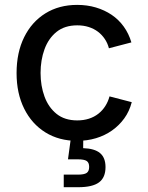

<svg xmlns="http://www.w3.org/2000/svg" viewBox="-20 -573 614 797"><path d="M300.3 11.7Q225.1 11.7 168.5 -23.4Q111.8 -58.6 80.3 -122.1Q48.8 -185.5 48.8 -269.5Q48.8 -355 80.3 -418.7Q111.8 -482.4 168.5 -517.6Q225.1 -552.7 300.3 -552.7Q341.8 -552.7 377.9 -542Q414.1 -531.2 443.4 -511.5Q472.7 -491.7 493.7 -462.6Q514.6 -433.6 525.4 -397L432.1 -372.6Q426.8 -393.6 415 -411.1Q403.3 -428.7 386.5 -441.4Q369.6 -454.1 348.1 -460.9Q326.7 -467.8 300.8 -467.8Q248.5 -467.8 214.8 -440.7Q181.2 -413.6 164.8 -368.7Q148.4 -323.7 148.4 -270Q148.4 -216.8 164.8 -172.1Q181.2 -127.4 214.8 -100.3Q248.5 -73.2 300.8 -73.2Q327.1 -73.2 349.1 -80.3Q371.1 -87.4 388.2 -100.8Q405.3 -114.3 417 -132.6Q428.7 -150.9 434.6 -172.9L526.9 -148.9Q517.1 -110.8 495.8 -81.5Q474.6 -52.2 444.8 -31.2Q415 -10.3 378.4 0.7Q341.8 11.7 300.3 11.7ZM244.6 204.1V151.9H303.2Q329.6 151.9 339.8 144.8Q350.1 137.7 350.1 119.6Q350.1 102.1 339.8 95.2Q329.6 88.4 303.2 88.4H262.2L277.3 -22.9H325.7V0L325.2 42Q372.6 43.5 395.3 62.5Q418 81.5 418 120.6Q418 164.1 390.9 184.1Q363.8 204.1 304.7 204.1Z"/></svg>

Font: Inter Cardless
Style: Regular
Weight: 400
Designer: Rasmus Andersson
Foundry: rsms
Version: Version 4.001;git-9221beed3